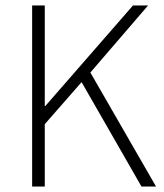

<svg xmlns="http://www.w3.org/2000/svg" viewBox="-20 -679 598 699"><path d="M97 0V-659H143V-293H145L464 -659H519L309 -415L548 0H495L277 -380L143 -227V0Z"/></svg>

Font: CV Source Sans Light
Style: Regular
Weight: 300
Designer: Paul D. Hunt
Foundry: Adobe Systems Incorporated
Version: Version 3.001